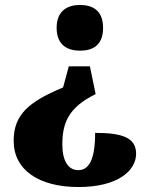

<svg xmlns="http://www.w3.org/2000/svg" viewBox="-20 -561 597 773"><path d="M302 -541C252 -541 208 -518 208 -449C208 -379 252 -357 302 -357C354 -357 395 -379 395 -449C395 -518 354 -541 302 -541ZM342 -294H257L234 -209C95 -151 35 -99 35 6C35 123 136 192 296 192C456 192 528 125 528 58C528 -8 470 -26 363 -26C363 80 339 124 295 124C255 124 231 87 231 21C231 -64 254 -128 365 -182Z"/></svg>

Font: UArctic Serif Black
Style: Regular
Weight: 900
Designer: Customization by Puisto advertising & original work Monotype Design Team
Foundry: Monotype Imaging Inc.
Version: Version 2.004